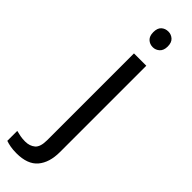

<svg xmlns="http://www.w3.org/2000/svg" viewBox="-383 -733 969 969"><g transform="rotate(45 101.5 -248.5)"><path d="M78 -681Q78 -710 93 -723.5Q108 -737 130 -737Q150 -737 165.5 -723.5Q181 -710 181 -681Q181 -653 165.5 -639Q150 -625 130 -625Q108 -625 93 -639Q78 -653 78 -681ZM22 240Q-3 240 -22 236.5Q-41 233 -55 228V157Q-40 161 -24 164Q-8 167 11 167Q43 167 64 149.5Q85 132 85 83V-536H173V80Q173 155 137 197.5Q101 240 22 240Z"/></g></svg>

Font: Noto Sans Old Hungarian
Style: Regular
Weight: 400
Designer: Monotype Design Team
Foundry: Monotype Imaging Inc.
Version: Version 2.005; ttfautohint (v1.8.4.7-5d5b)